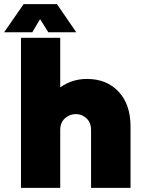

<svg xmlns="http://www.w3.org/2000/svg" viewBox="-59 -914 697 934"><path d="M43 0V-730H234V-489Q292 -530 364 -530Q460 -530 518 -468Q576 -406 576 -298V0H384V-281Q384 -318 361.5 -338.5Q339 -359 310 -359Q280 -359 257 -338.5Q234 -318 234 -282V0ZM-39 -757 56 -894H218L312 -757H176L136 -821L98 -757Z"/></svg>

Font: MuseoModerno Black
Style: Regular
Weight: 900
Designer: Pablo Cosgaya, Héctor Gatti, Marcela Romero, and the Authors of The MuseoModerno Project.
Foundry: Omnibus-Type Team
Version: Version 1.001